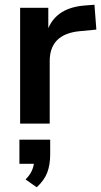

<svg xmlns="http://www.w3.org/2000/svg" viewBox="-20 -522 427 811"><path d="M387 -397 314 -390Q190 -377 190 -264V0H65V-489H184V-403Q222 -491 341 -499L379 -502ZM192 68V130Q192 174 179.5 207Q167 240 135 269L88 236Q118 206 123 170H62V68Z"/></svg>

Font: wassup Sans
Style: Bold
Weight: 700
Version: Version 2.001